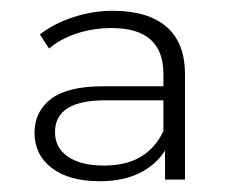

<svg xmlns="http://www.w3.org/2000/svg" viewBox="-20 -765 438 356"><path d="M323 -627V-432H286V-486Q270 -460 239.5 -444.5Q209 -429 165 -429Q108 -429 76 -453.5Q44 -478 44 -519Q44 -558 74.5 -581.5Q105 -605 171 -605H283V-628Q283 -713 187 -713Q153 -713 122.5 -703Q92 -693 71 -675L54 -701Q79 -721 115.5 -733Q152 -745 189 -745Q254 -745 288.5 -715.5Q323 -686 323 -627ZM283 -522V-579H175Q82 -579 82 -520Q82 -491 106 -474.5Q130 -458 173 -458Q253 -458 283 -522Z"/></svg>

Font: Idrija Light
Style: Regular
Weight: 300
Designer: Julieta Ulanovsky
Foundry: Julieta Ulanovsky
Version: Version 7.200